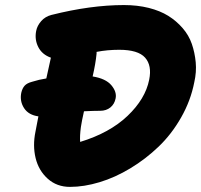

<svg xmlns="http://www.w3.org/2000/svg" viewBox="-20 -729 795 759"><path d="M256.8 9.8Q204.6 9.8 168.7 -22.5Q132.8 -54.7 120.8 -104Q108.9 -153.3 120.1 -208Q124 -229 131.8 -269Q92.8 -274.4 75.2 -301.5Q57.6 -328.6 64 -361.8Q67.9 -379.4 77.1 -389.9Q86.4 -400.4 106.9 -405.8Q134.8 -414.6 163.1 -418.9Q166 -432.1 172.1 -459.7Q178.2 -487.3 181.2 -501Q146.5 -513.2 131.3 -543Q116.2 -572.8 123 -606.9Q127 -627.4 142.8 -645.5Q158.7 -663.6 183.1 -669.9Q338.4 -709 470.2 -709Q522.9 -709 567.9 -697.8Q612.8 -686.5 645.3 -666.3Q677.7 -646 702.1 -617.7Q726.6 -589.4 738.3 -555.4Q750 -521.5 753.7 -482.9Q757.3 -444.3 748 -403.8Q733.9 -331.1 696 -264.6Q658.2 -198.2 606.9 -149.2Q555.7 -100.1 495.4 -63.7Q435.1 -27.3 373.8 -8.8Q312.5 9.8 256.8 9.8ZM299.8 -227.1Q294.9 -190.4 296.9 -168Q413.6 -203.6 484.1 -270.8Q554.7 -337.9 569.8 -414.1Q581.1 -470.2 553.5 -501.2Q525.9 -532.2 451.2 -532.2Q404.3 -532.2 361.8 -523.9V-517.1Q357.9 -477.1 346.2 -426.8Q397.9 -418.5 420.2 -392.1Q442.4 -365.7 437 -339.8Q432.6 -317.4 416.3 -304.2Q399.9 -291 376 -291Q350.1 -291 312 -289.1Q303.2 -250 299.8 -227.1Z"/></svg>

Font: Shantell Sans Normal
Style: Italic
Weight: 800
Italic angle: -11.31°
Designer: Stephen Nixon, Anya Danilova, Shantell Martin
Foundry: Arrow Type
Version: Version 1.006;[559af2be0]